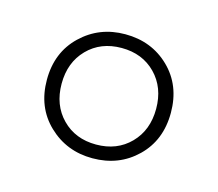

<svg xmlns="http://www.w3.org/2000/svg" viewBox="-51 -791 414 365"><g transform="rotate(15 156.0 -608.0)"><path d="M156 -486Q105 -486 69.5 -520Q34 -554 34 -608Q34 -662 69.5 -696Q105 -730 156 -730Q208 -730 243 -696Q278 -662 278 -608Q278 -554 243 -520Q208 -486 156 -486ZM89 -539.5Q115 -513 156 -513Q197 -513 223 -539.5Q249 -566 249 -608Q249 -650 223 -676.5Q197 -703 156 -703Q115 -703 89 -676.5Q63 -650 63 -608Q63 -566 89 -539.5Z"/></g></svg>

Font: Sora Thin
Style: Regular
Weight: 32
Designer: Jonathan Barnbrook, Julián Moncada
Foundry: Barnbrook Fonts
Version: Version 2.000